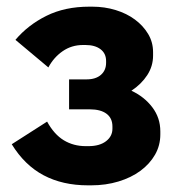

<svg xmlns="http://www.w3.org/2000/svg" viewBox="-20 -551 535 582"><path d="M246.6 10.8H256.6Q300.8 10.8 339.3 -0.9Q377.8 -12.6 405.8 -33.3Q433.8 -54 449.9 -82Q466 -110 466 -143.6V-152.6Q466 -193.8 441.7 -225.8Q417.4 -257.8 378.4 -276Q408.6 -296 426.3 -323.2Q444 -350.4 444 -382.4V-393Q444 -423 429.1 -448Q414.2 -473 389.2 -491.6Q364.2 -510.2 330.7 -520.5Q297.2 -530.8 259.6 -530.8H250.8Q176.6 -530.8 120.7 -503Q64.8 -475.2 26.8 -430.2L126.6 -346.6Q142.8 -377 169.9 -395.8Q197 -414.6 231.6 -414.6H239Q267.8 -414.6 284.7 -401.8Q301.6 -389 301.6 -366V-360.8Q301.6 -337.8 285.9 -324.1Q270.2 -310.4 242.6 -310.4H189.4V-219.6H252Q285 -219.6 302.9 -206.2Q320.8 -192.8 320.8 -167.6V-160.8Q320.8 -137.8 301.3 -122.9Q281.8 -108 248.2 -108H240Q202.8 -108 173.4 -125.8Q144 -143.6 122.8 -182.4L15.6 -113.8Q54.6 -50.2 112.2 -19.7Q169.8 10.8 246.6 10.8Z"/></svg>

Font: Fixel Variable
Style: Regular
Weight: 100
Width: 3
Designer: AlfaBravo + MacPaw
Foundry: Kyrylo Tkachov, Marchela Mozhyna, Serhii Makarenko, Maria Weinstein, Zakhar Kryvoshyya
Version: Version 1.211